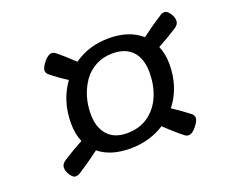

<svg xmlns="http://www.w3.org/2000/svg" viewBox="-101 -808 1119 930"><g transform="rotate(-20 458.5 -343.5)"><path d="M210.4 -292Q210.4 -407.2 272.5 -493.2Q227.5 -521.5 189.5 -552.7Q177.2 -562 177.2 -576.7Q177.2 -591.3 198.2 -617.7Q219.2 -644 238.3 -644Q247.6 -644 254.9 -638.7Q292.5 -609.4 341.8 -562Q419.4 -617.2 523.2 -617.2Q627 -617.2 689.9 -562Q745.6 -604 800.3 -638.7Q809.1 -644 821 -644Q833 -644 846.7 -624.3Q860.4 -604.5 860.4 -585.4Q860.4 -566.4 839.4 -552.7Q784.7 -517.6 738.8 -493.7Q756.8 -450.7 756.8 -398.9Q756.8 -280.8 689.9 -195.3Q734.4 -166.5 775.4 -134.3Q787.6 -124.5 787.6 -109.9Q787.6 -95.2 766.6 -69.1Q745.6 -43 726.6 -43Q717.3 -43 710 -48.3Q668 -80.6 617.7 -129.4Q540 -79.1 439.7 -79.1Q339.4 -79.1 279.3 -127.9Q217.8 -82 164.6 -48.3Q155.8 -43 143.6 -43Q131.3 -43 117.9 -62.7Q104.5 -82.5 104.5 -101.6Q104.5 -120.6 125.5 -134.3Q178.2 -168 228.5 -194.8Q210.4 -236.8 210.4 -292ZM513.7 -542Q466.3 -542 427.7 -521.5Q389.2 -501 365.2 -466.8Q315.4 -395 315.4 -300.8Q315.4 -232.9 350.1 -193.6Q384.8 -154.3 449.7 -154.3Q514.6 -154.3 560.1 -186.5Q605.5 -218.8 628.9 -272.9Q652.3 -327.1 652.3 -395.3Q652.3 -463.4 617.7 -502.7Q583 -542 513.7 -542Z"/></g></svg>

Font: Sonsie One
Style: Regular
Weight: 400
Designer: Riccardo De Franceschi
Foundry: Sorkin Type Co
Version: Version 1.003